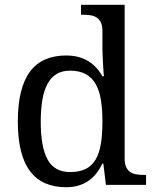

<svg xmlns="http://www.w3.org/2000/svg" viewBox="-20 -780 654 810"><path d="M505.9 -109.9Q505.9 -87.9 512.5 -74.5Q519 -61 530.3 -53.7Q541.5 -46.4 556.4 -44.2Q571.3 -42 587.9 -42H596.2V0H426.8L416 -89.8H412.1Q400.9 -66.9 386.5 -48.6Q372.1 -30.3 353.5 -17.3Q335 -4.4 311.5 2.7Q288.1 9.8 258.8 9.8Q209.5 9.8 171.4 -6.6Q133.3 -22.9 107.4 -56.9Q81.5 -90.8 68.4 -143.1Q55.2 -195.3 55.2 -267.1Q55.2 -339.4 68.4 -392.1Q81.5 -444.8 107.4 -479Q133.3 -513.2 171.4 -529.5Q209.5 -545.9 258.8 -545.9Q287.6 -545.9 311 -539.6Q334.5 -533.2 353.3 -521.5Q372.1 -509.8 386.7 -493.7Q401.4 -477.5 412.1 -458H418Q416.5 -482.4 415 -503.9Q414.1 -522.5 413.1 -540.8Q412.1 -559.1 412.1 -567.9V-649.9Q412.1 -671.9 405.5 -685.3Q398.9 -698.7 387.7 -706.1Q376.5 -713.4 361.6 -715.6Q346.7 -717.8 330.1 -717.8H321.8V-759.8H505.9ZM275.9 -54.2Q314.9 -54.2 341.1 -67.1Q367.2 -80.1 383.1 -106.4Q398.9 -132.8 405.5 -172.9Q412.1 -212.9 412.1 -267.1Q412.1 -319.3 405.5 -359.4Q398.9 -399.4 383.1 -426.5Q367.2 -453.6 340.8 -467.8Q314.5 -481.9 274.9 -481.9Q242.2 -481.9 218.8 -467.8Q195.3 -453.6 180.4 -426.3Q165.5 -398.9 158.7 -358.6Q151.9 -318.4 151.9 -266.1Q151.9 -159.7 180.7 -106.9Q209.5 -54.2 275.9 -54.2Z"/></svg>

Font: Noto Serif
Style: Regular
Weight: 400
Designer: Monotype Design team
Foundry: Monotype Imaging Inc.
Version: Version 1.02